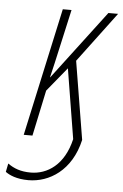

<svg xmlns="http://www.w3.org/2000/svg" viewBox="-81 -567 507 789"><g transform="rotate(5 172.5 -172.5)"><path d="M-29 158C-13 170 17 184 66 184C152 184 243 128 272 0L219 -322L374 -529H334L119 -245H118C127 -280 137 -328 146 -367L182 -528H146L31 0H67L107 -189L188 -288L235 0C210 108 141 152 73 152C31 152 3 141 -22 123Z"/></g></svg>

Font: Noto Sans ExtraCondensed ExtraLight
Style: Italic
Weight: 200
Width: 2
Italic angle: -12°
Designer: Monotype Design Team
Foundry: Monotype Imaging Inc.
Version: Version 2.013